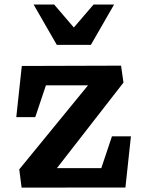

<svg xmlns="http://www.w3.org/2000/svg" viewBox="-20 -838 660 858"><path d="M66.1 -81.2 392.9 -480.6 419.4 -456.8H151.3L190.4 -472.1L137.6 -314.6H52.8L77.4 -543.2L521 -544.6L531.8 -469L217.2 -64.6L194.8 -86.6H466.6L427.5 -71.2L480.3 -228.8H565.1L540.5 -0.1L76.5 0.4ZM233.9 -637.4H386.1L489.8 -817.7H398L310 -715.1L222 -817.7H130.2Z"/></svg>

Font: Monaspace Xenon Var ExtraLight
Style: Regular
Weight: 200
Designer: Riley Cran and the Lettermatic Team
Version: Version 1.200 (Monaspace Xenon Var)